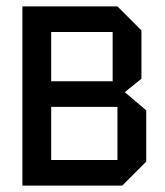

<svg xmlns="http://www.w3.org/2000/svg" viewBox="-20 -580 517 600"><path d="M50 -560V0H362L437 -75V-235L370 -292L422 -334V-485L347 -560ZM140 -326V-480H332V-326ZM140 -80V-246H347V-80Z"/></svg>

Font: Tektur SemiCondensed
Style: Regular
Weight: 400
Width: 4
Designer: Adam Jagosz
Foundry: Adam Jagosz
Version: Version 1.005;gftools[0.9.30]